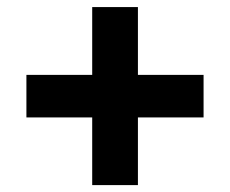

<svg xmlns="http://www.w3.org/2000/svg" viewBox="-20 -610 660 551"><path d="M55.8 -395.1H564.2V-273H55.8ZM375.8 -589.7V-78.8H244.6V-589.7Z"/></svg>

Font: Monaspace Krypton Var ExLight
Style: Regular
Weight: 200
Designer: Riley Cran and the Lettermatic Team
Version: Version 1.200 (Monaspace Krypton Var)